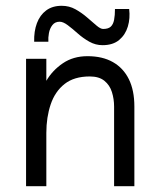

<svg xmlns="http://www.w3.org/2000/svg" viewBox="-20 -643 544 663"><path d="M70 0V-440H140V-364Q161 -400 197 -424.5Q233 -449 282 -449Q334 -449 370 -428.5Q406 -408 425 -369.5Q444 -331 444 -275V0H374V-275Q374 -301 366.5 -325Q359 -349 340.5 -364Q322 -379 290 -379Q236 -379 203 -353Q170 -327 155 -282.5Q140 -238 140 -184V0ZM334 -487Q310 -487 288.5 -499Q267 -511 248.5 -527.5Q230 -544 214 -556Q198 -568 186 -568Q170 -568 161 -556.5Q152 -545 149 -529Q146 -513 147 -499H98Q97 -535 107.5 -563Q118 -591 139.5 -607Q161 -623 193 -623Q219 -623 240.5 -611Q262 -599 280.5 -583Q299 -567 313 -555Q327 -543 336 -543Q354 -543 362.5 -551Q371 -559 374 -574.5Q377 -590 377 -612H426Q430 -580 421.5 -551.5Q413 -523 391.5 -505Q370 -487 334 -487Z"/></svg>

Font: Teachers
Style: Regular
Weight: 400
Designer: Alfredo Marco Pradil, Chank Diesel
Version: Version 1.001